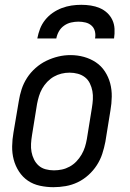

<svg xmlns="http://www.w3.org/2000/svg" viewBox="-20 -770 540 798"><path d="M202 8Q174 8 146 2Q118 -4 96 -19Q74 -34 59 -57Q44 -80 37 -106.5Q30 -133 30.5 -162Q31 -191 36 -219L58 -349Q62 -375 70 -399.5Q78 -424 92.5 -446.5Q107 -469 128 -487.5Q149 -506 173 -517.5Q197 -529 222 -535Q247 -541 273 -541Q302 -541 329 -533.5Q356 -526 378.5 -511Q401 -496 416 -473Q431 -450 438 -423.5Q445 -397 444.5 -368Q444 -339 439 -311L418 -181Q413 -155 405 -130.5Q397 -106 382.5 -83.5Q368 -61 347.5 -42.5Q327 -24 303 -12.5Q279 -1 253 3.5Q227 8 202 8ZM204 -62Q221 -62 237.5 -65.5Q254 -69 269.5 -77.5Q285 -86 297.5 -99Q310 -112 319 -127.5Q328 -143 333 -159Q338 -175 341 -192L362 -322Q365 -340 366 -357.5Q367 -375 364 -391.5Q361 -408 353.5 -423.5Q346 -439 333 -449Q320 -459 303.5 -463.5Q287 -468 269 -468Q252 -468 235.5 -464Q219 -460 204 -451.5Q189 -443 176.5 -430Q164 -417 155.5 -402Q147 -387 142 -370.5Q137 -354 134 -338L113 -208Q110 -190 109 -172.5Q108 -155 111 -138.5Q114 -122 121.5 -107Q129 -92 141 -81.5Q153 -71 169.5 -66.5Q186 -62 204 -62ZM135 -610Q139 -631 146.5 -650.5Q154 -670 167.5 -687Q181 -704 199 -716.5Q217 -729 237 -736.5Q257 -744 277 -747Q297 -750 318 -750Q338 -750 357.5 -747Q377 -744 394.5 -736.5Q412 -729 425.5 -716.5Q439 -704 447 -687Q455 -670 456 -650Q457 -630 454 -610H375Q378 -625 374.5 -639.5Q371 -654 360.5 -663.5Q350 -673 335.5 -676.5Q321 -680 306 -680Q291 -680 275.5 -676.5Q260 -673 246.5 -663.5Q233 -654 225 -640Q217 -626 214 -610Z"/></svg>

Font: Iosevka Curly Oblique
Style: Regular
Weight: 400
Italic angle: -9°
Monospace: yes
Designer: Belleve Invis
Foundry: Belleve Invis
Version: Version 11.1.0; ttfautohint (v1.8.3)